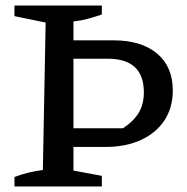

<svg xmlns="http://www.w3.org/2000/svg" viewBox="-20 -670 672 690"><path d="M32 0V-34Q59 -44 84 -50Q109 -56 134 -59L144 -589L32 -612V-650H346V-618Q323 -610 297.5 -603Q272 -596 244 -593V-525H389Q488 -525 544.5 -477.5Q601 -430 601 -345Q601 -283 571 -237.5Q541 -192 486.5 -167Q432 -142 360 -142H244V-57L346 -38V0ZM367 -459H244V-209H422Q461 -235 479 -265.5Q497 -296 497 -338Q497 -459 367 -459Z"/></svg>

Font: Piazzolla Medium
Style: Regular
Weight: 500
Designer: Juan Pablo del Peral
Foundry: Huerta Tipografica
Version: Version 1.330